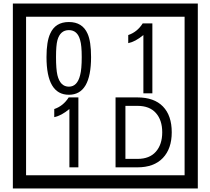

<svg xmlns="http://www.w3.org/2000/svg" viewBox="-20 -980 1195 1090"><path d="M1103 90H53V-960H1103ZM1028 15V-885H128V15ZM497 -656Q497 -442 371 -442Q244 -442 244 -656Q244 -744 265 -789Q294 -855 371 -855Q448 -855 477 -789Q497 -745 497 -656ZM444 -656Q444 -723 435 -752Q420 -809 371 -809Q322 -809 306 -752Q298 -723 298 -656Q298 -587 306 -553Q322 -488 371 -488Q419 -488 435 -554Q444 -587 444 -656ZM845 -450H794V-781Q748 -743 708 -735V-781Q759 -798 790 -847H845ZM425 -30H374V-361Q328 -323 288 -315V-361Q339 -378 370 -427H425ZM955 -229Q955 -136 904.5 -83Q854 -30 760 -30H636V-427H760Q855 -427 905 -375.5Q955 -324 955 -229ZM901 -229Q901 -298 865 -338.5Q829 -379 761 -379H692V-78H761Q829 -78 865 -119Q901 -160 901 -229Z"/></svg>

Font: Unicode BMP Fallback SIL
Style: Regular
Weight: 400
Foundry: NRSI, SIL International
Version: Version 5.1 Based on Unicode 5.1